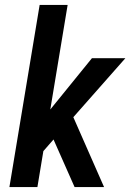

<svg xmlns="http://www.w3.org/2000/svg" viewBox="-20 -755 540 775"><path d="M18 0 140 -735H253L183 -313L351 -520H486L276 -282L400 0H281L196 -192L155 -145L131 0Z"/></svg>

Font: Iosevka SS04
Style: Bold Italic
Weight: 700
Italic angle: -9°
Monospace: yes
Designer: Belleve Invis
Foundry: Belleve Invis
Version: Version 19.0.0; ttfautohint (v1.8.4)